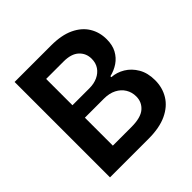

<svg xmlns="http://www.w3.org/2000/svg" viewBox="-189 -881 1035 1035"><g transform="rotate(-45 328.5 -363.5)"><path d="M71.7 0V-727.3H350.1Q429 -727.3 481.4 -702.6Q533.7 -677.9 559.8 -635.3Q585.9 -592.7 585.9 -538.7Q585.9 -494.3 568.9 -462.9Q551.8 -431.5 523.1 -411.9Q494.3 -392.4 458.8 -383.9V-376.8Q497.5 -374.6 533.2 -353.2Q568.9 -331.7 591.6 -292.6Q614.3 -253.6 614.3 -198.2Q614.3 -141.7 587 -96.8Q559.7 -51.8 504.6 -25.9Q449.6 0 366.1 0ZM203.5 -110.1H345.2Q416.9 -110.1 448.7 -137.6Q480.5 -165.1 480.5 -208.5Q480.5 -240.8 464.5 -266.9Q448.5 -293 419 -308.1Q389.6 -323.2 348.7 -323.2H203.5ZM203.5 -418H333.8Q367.9 -418 395.2 -430.6Q422.6 -443.2 438.4 -466.4Q454.2 -489.7 454.2 -521.7Q454.2 -563.9 424.5 -591.3Q394.9 -618.6 336.6 -618.6H203.5Z"/></g></svg>

Font: InterMG SemiBold
Style: Regular
Weight: 600
Designer: Rasmus Andersson
Foundry: rsms
Version: Version 3.019;December 26, 2023;FontCreator 15.0.0.2955 64-b